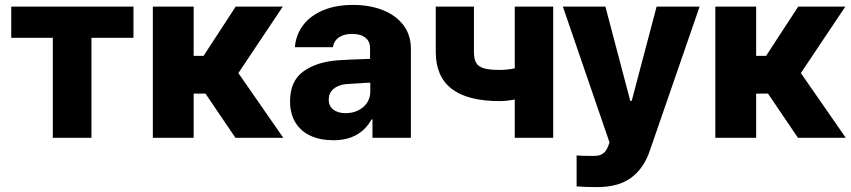

<svg xmlns="http://www.w3.org/2000/svg" viewBox="-20 -557 3438 776"><path d="M25.4 -530.3H519.5V-404.3H349.6V0H193.4V-404.3H25.4Z M597.7 -530.3H762.7V-331.1H802.7L932.6 -530.3H1123L943.4 -261.7L1125 0H931.6L810.5 -178.7H762.7V0H597.7Z M1348.6 -313.5Q1392.6 -316.4 1456.1 -318.4Q1463.9 -319.3 1475.6 -319.3V-362.3Q1475.6 -390.1 1456.5 -405Q1437.5 -419.9 1403.3 -419.9Q1370.1 -419.9 1350.1 -406.2Q1330.1 -392.6 1325.2 -366.2H1171.9Q1175.3 -414.1 1203.4 -452.9Q1231.4 -491.7 1283.4 -514.4Q1335.4 -537.1 1407.2 -537.1Q1473.6 -537.1 1526.6 -516.4Q1579.6 -495.6 1610.1 -455.8Q1640.6 -416 1640.6 -360.4V0H1485.4V-74.2H1481.4Q1459 -33.2 1420.4 -11.7Q1381.8 9.8 1327.1 9.8Q1275.4 9.8 1236.1 -7.8Q1196.8 -25.4 1174.6 -60.8Q1152.3 -96.2 1152.3 -147.5Q1152.3 -229.5 1206.5 -268.6Q1260.7 -307.6 1348.6 -313.5ZM1377 -99.6Q1404.8 -99.6 1427.7 -110.8Q1450.7 -122.1 1463.9 -142.3Q1477.1 -162.6 1476.6 -188.5V-222.7H1466.8L1376 -216.8Q1344.7 -212.9 1326.7 -196.5Q1308.6 -180.2 1308.6 -154.3Q1308.6 -127.9 1327.4 -113.8Q1346.2 -99.6 1377 -99.6Z M2215.8 0H2060.5V-154.8Q2025.9 -148.4 1999 -148.4Q1741.2 -148.4 1741.2 -346.7V-530.3H1895.5V-346.7Q1895.5 -318.4 1904.5 -303Q1913.6 -287.6 1935.5 -281Q1957.5 -274.4 1999 -274.4Q2030.3 -274.4 2060.5 -280.8V-530.3H2215.8Z M2310.5 196.3V71.3Q2332 73.2 2375 73.2Q2391.1 73.2 2401.6 70.8Q2412.1 68.4 2421.4 60.1Q2430.7 51.8 2437.5 35.2L2443.4 18.6L2254.9 -530.3H2426.8L2527.3 -149.4H2533.2L2633.8 -530.3H2807.6L2606.4 51.8Q2583 122.1 2532 160.6Q2481 199.2 2392.6 199.2Q2342.8 199.2 2310.5 196.3Z M2871.1 -530.3H3036.1V-331.1H3076.2L3206.1 -530.3H3396.5L3216.8 -261.7L3398.4 0H3205.1L3084 -178.7H3036.1V0H2871.1Z"/></svg>

Font: Pretendard GOV ExtraBold
Style: Regular
Weight: 800
Designer: Base glyphs from Inter by Rasmus Andersson; Hangeul glyphs from Noto Sans CJK(Source Han Sans) by Jang Soo-young and Kan
Foundry: Kil Hyung-jin
Version: Version 1.309